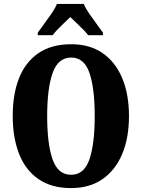

<svg xmlns="http://www.w3.org/2000/svg" viewBox="-20 -951 724 981"><path d="M343 10Q243 10 176.5 -36Q110 -82 77.5 -165Q45 -248 45 -359Q45 -470 77.5 -552Q110 -634 176.5 -679.5Q243 -725 344 -725Q439 -725 504.5 -679.5Q570 -634 604.5 -551.5Q639 -469 639 -358Q639 -247 604.5 -164.5Q570 -82 504 -36Q438 10 343 10ZM343 -58Q410 -58 437 -137Q464 -216 464 -358Q464 -500 437 -578.5Q410 -657 344 -657Q277 -657 249 -578.5Q221 -500 221 -358Q221 -216 248.5 -137Q276 -58 343 -58ZM173 -784Q186 -803 205.5 -829Q225 -855 243.5 -882Q262 -909 271 -931H408Q417 -909 435.5 -882Q454 -855 473.5 -829Q493 -803 506 -784V-771H430Q425 -780 407.5 -797.5Q390 -815 371 -833.5Q352 -852 339 -864Q326 -851 308 -834Q290 -817 274 -800.5Q258 -784 249 -771H173Z"/></svg>

Font: Noto Serif Lao ExtraCondensed Black
Style: Regular
Weight: 900
Width: 2
Designer: Monotype Design Team
Foundry: Monotype Imaging Inc.
Version: Version 2.003; ttfautohint (v1.8.4.7-5d5b)